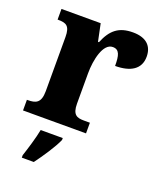

<svg xmlns="http://www.w3.org/2000/svg" viewBox="-142 -638 794 948"><g transform="rotate(20 255.0 -163.5)"><path d="M13 0H344V-56H312C276 -56 252 -64 252 -123V-282C252 -353 272 -446 323 -446C358 -446 365 -417 365 -362C445 -362 496 -392 496 -458C496 -511 465 -548 392 -548C318 -548 279 -516 250 -445H245L226 -536H20V-480H23C65 -480 86 -471 86 -412V-128C86 -65 59 -56 17 -56H13ZM87 208V221H150C182 178 226 113 244 71V61H128C120 104 100 169 87 208Z"/></g></svg>

Font: Noto Serif Bengali SemiCondensed ExtraBold
Style: Regular
Weight: 800
Width: 4
Designer: Juan Bruce, Universal Thirst, Indian Type Foundry and the Monotype Design Team.
Foundry: Monotype Imaging Inc.
Version: Version 2.003